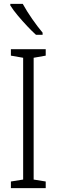

<svg xmlns="http://www.w3.org/2000/svg" viewBox="-20 -967 291 987"><path d="M215 0H36V-34L99 -44V-670L36 -681V-714H215V-681L153 -670V-44L215 -34ZM97 -947Q118 -909 145.5 -869.5Q173 -830 199 -799V-788H165Q145 -806 120 -832.5Q95 -859 71.5 -887Q48 -915 33 -939V-947Z"/></svg>

Font: Noto Sans Sinhala UI ExtraCondensed Light
Style: Regular
Weight: 300
Width: 2
Designer: Jelle Bosma - Monotype Design Team
Foundry: Monotype Imaging Inc.
Version: Version 2.006; ttfautohint (v1.8.4.7-5d5b)